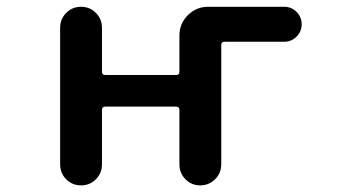

<svg xmlns="http://www.w3.org/2000/svg" viewBox="-20 -568 1040 569"><path d="M511.7 -81.1V-242.2Q511.7 -252 502 -252H292Q282.2 -252 282.2 -242.2V-81.1Q282.2 -54.7 264.2 -36.6Q246.1 -18.6 220.2 -18.6Q194.3 -18.6 176.3 -36.6Q158.2 -54.7 158.2 -81.1V-485.4Q158.2 -511.7 176.3 -529.8Q194.3 -547.9 220.2 -547.9Q246.1 -547.9 264.2 -529.8Q282.2 -511.7 282.2 -485.4V-355.5Q282.2 -345.7 292 -345.7H502Q511.7 -345.7 511.7 -355.5V-462.9Q511.7 -498 536.6 -522.9Q561.5 -547.9 596.7 -547.9H822.3Q843.8 -547.9 858.9 -532.7Q874 -517.6 874 -496.1Q874 -474.6 858.9 -459.5Q843.8 -444.3 822.3 -444.3H645.5Q635.7 -444.3 635.7 -434.6V-81.1Q635.7 -54.7 617.2 -36.6Q598.6 -18.6 573.2 -18.6Q547.9 -18.6 529.8 -36.6Q511.7 -54.7 511.7 -81.1Z"/></svg>

Font: Rounded-X Mgen+ 1m medium
Style: Regular
Weight: 500
Designer: [Source Han Sans]
Ryoko NISHIZUKA  (kana & ideographs); Paul D. Hunt (Latin, Greek & Cyrillic); Wenlong ZHANG  (bopomofo
Version: Version 1.059.20150602